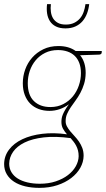

<svg xmlns="http://www.w3.org/2000/svg" viewBox="-41 -723 513 930"><path d="M203 -204.5Q238 -204.5 265.5 -218.8Q293 -233 312 -256.2Q331 -279.5 341 -309Q351 -338.5 351 -368.5Q351 -397 343 -418Q335 -439 320.5 -452.8Q306 -466.5 285.5 -473.5Q265 -480.5 240 -480.5Q205 -480.5 177.8 -467Q150.5 -453.5 131.8 -431Q113 -408.5 103.2 -379.5Q93.5 -350.5 93.5 -320Q93.5 -262.5 123.2 -233.5Q153 -204.5 203 -204.5ZM340 33.5Q340 18.5 336.8 6Q333.5 -6.5 328 -17Q322.5 -27.5 315.5 -36.5Q308.5 -45.5 301 -54Q226.5 -64 171 -57.5Q115.5 -51 78.2 -32.8Q41 -14.5 22.5 12.2Q4 39 3.5 69.5Q3.5 93 14.5 111.2Q25.5 129.5 45 141.8Q64.5 154 91.8 160.5Q119 167 152 167Q194.5 167 229 155.5Q263.5 144 288 125.2Q312.5 106.5 326 82.5Q339.5 58.5 340 33.5ZM452 -476 451.5 -467Q451 -464.5 448.8 -462Q446.5 -459.5 440.5 -458.5L347 -455.5Q374 -422.5 374 -369.5Q373.5 -340 366.2 -316.5Q359 -293 348.2 -273Q337.5 -253 325 -236.2Q312.5 -219.5 301.8 -203.5Q291 -187.5 284 -171.5Q277 -155.5 277 -137.5Q276.5 -123.5 283 -111.2Q289.5 -99 299.2 -87.2Q309 -75.5 320.5 -63.2Q332 -51 341.8 -36.8Q351.5 -22.5 357.8 -5.8Q364 11 364 32Q363.5 62 348 89.8Q332.5 117.5 304.2 139.2Q276 161 236.8 174Q197.5 187 150 187Q112.5 187 81 179.5Q49.5 172 27 157.2Q4.5 142.5 -8.2 121Q-21 99.5 -21 71.5Q-20.5 32.5 2.8 1.8Q26 -29 67 -48.5Q108 -68 163.5 -74.8Q219 -81.5 283.5 -72.5Q272 -85.5 264.2 -99.5Q256.5 -113.5 256.5 -132.5Q256.5 -141.5 258 -150.5Q259.5 -159.5 263.8 -169.5Q268 -179.5 275 -191.5Q282 -203.5 293 -218Q272 -202.5 248 -194.2Q224 -186 198.5 -186Q170 -186 146.2 -195Q122.5 -204 105.5 -221Q88.5 -238 79 -263Q69.5 -288 69.5 -320Q69.5 -354 81 -386.2Q92.5 -418.5 114.8 -443.8Q137 -469 169 -484.5Q201 -500 242 -500Q292.5 -500 325.5 -476ZM276 -585.5Q248.5 -585.5 230 -594.8Q211.5 -604 201 -620.2Q190.5 -636.5 187.2 -657.8Q184 -679 187 -703H205.5Q203 -683.5 205.5 -665.5Q208 -647.5 216.2 -634Q224.5 -620.5 239.5 -612.2Q254.5 -604 278 -604Q301 -604 318 -612.2Q335 -620.5 346.5 -634Q358 -647.5 364.2 -665.5Q370.5 -683.5 373 -703H391Q388.5 -679 380.5 -657.8Q372.5 -636.5 358.5 -620.2Q344.5 -604 324 -594.8Q303.5 -585.5 276 -585.5Z"/></svg>

Font: Lato ExtraLight
Style: Italic
Weight: 275
Italic angle: -7°
Designer: Lukasz Dziedzic with Adam Twardoch and Botio Nikoltchev
Foundry: tyPoland Lukasz Dziedzic
Version: Version 2.015; 2015-08-06; http://www.latofonts.com/